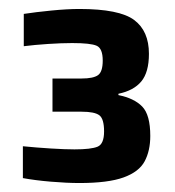

<svg xmlns="http://www.w3.org/2000/svg" viewBox="-20 -824 389 428"><path d="M157 -416Q129 -416 93.5 -419Q58 -422 31 -427V-498Q61 -495 93 -493Q125 -491 146 -491Q183 -491 197.5 -497Q212 -503 212 -531Q212 -559 201.5 -567Q191 -575 162 -575H97V-649H162Q188 -649 198.5 -656.5Q209 -664 209 -689Q209 -716 195.5 -722Q182 -728 141 -728Q117 -728 87 -726Q57 -724 33 -721V-793Q59 -797 94.5 -800.5Q130 -804 157 -804Q246 -804 279 -779.5Q312 -755 312 -704Q312 -663 295 -642.5Q278 -622 244 -615V-612Q279 -605 297 -586.5Q315 -568 315 -521Q315 -488 302.5 -464.5Q290 -441 255.5 -428.5Q221 -416 157 -416Z"/></svg>

Font: Saira
Style: Bold
Weight: 700
Designer: Hector Gatti with collaboration of the Omnibus-Type team
Foundry: Omnibus-Type
Version: Version 1.100; ttfautohint (v1.8.3)